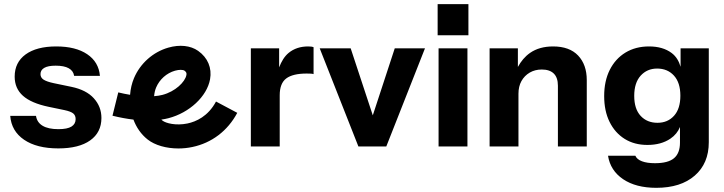

<svg xmlns="http://www.w3.org/2000/svg" viewBox="-20 -706 3471 920"><path d="M429.6 -235.1C405.4 -261.8 369.6 -280.1 322.3 -289.9L237.5 -307.5C214.8 -312.3 198.5 -318.1 188.6 -324.5C178.8 -331 174 -339.7 174 -350.8C174 -363.7 179.9 -373.7 191.9 -380.7C203.9 -387.8 222.2 -391.3 246.7 -391.3C273.8 -391.3 294.7 -387.2 309.4 -378.9C324.2 -370.6 332.8 -358.5 335.2 -342.5H458.8C455 -386.7 434.8 -421.3 397.9 -446.2C361 -471.1 311.6 -483.5 249.4 -483.5C186.8 -483.5 137.9 -470.7 102.8 -445.3C67.8 -419.8 50.3 -384.3 50.3 -338.8C50.3 -301.3 63.5 -270.7 89.9 -247.1C116.4 -223.4 157.5 -205.8 213.5 -194.1L289.1 -178.4C309.3 -174.1 323.2 -168.7 331 -162.3C338.7 -155.8 342.4 -146.8 342.4 -135.1C342.4 -119.7 335.8 -107.9 322.6 -99.6C309.4 -91.3 288.3 -87.1 259.5 -87.1C227.5 -87.1 202.5 -92.5 184.3 -103.3C166.2 -114 155.6 -129.9 152.5 -150.7H29C32.8 -102.2 54.8 -64.1 95.4 -36.4C135.9 -8.8 190.6 5.1 259.5 5.1C325.2 5.1 376.2 -7.7 412 -33.2C447.9 -58.7 466 -94.5 466 -140.6C466 -176.9 453.8 -208.4 429.5 -235.1Z M1015 -219.4C977.2 -148.4 919.6 -123 878 -114.3C823.1 -102.9 774.4 -115.6 758.6 -128.1C756.8 -129.6 754.9 -131.2 753.1 -132.9C764.9 -134.6 776.3 -136.8 787 -139.6C887.7 -165.6 971.6 -243.9 986.5 -325.9C996.4 -380.2 975.5 -429.9 929.2 -462.4C893 -487.9 841 -493.4 786.6 -477.8C713.4 -456.9 651.9 -402.3 622.1 -331.7C611.9 -307.6 605.4 -280.2 603.3 -251.7C584.8 -254.7 565.9 -258.6 546.7 -263.3L519 -151.5C553.6 -142.9 587.3 -136.7 619.4 -132.9C633.2 -96.2 655.4 -62.8 687.4 -37.6C722.4 -9.9 777.1 5.4 835 5.4C857.1 5.4 879.6 3.1 901.7 -1.6C994.6 -21 1071.1 -79.1 1116.9 -165.3L1015.2 -219.4ZM728.2 -286.9C744.6 -325.7 778.3 -355.7 818.4 -367.2C829.1 -370.2 838.4 -371.3 845.6 -371.3C854.9 -371.3 860.9 -369.6 863.1 -368.1C873.6 -360.7 874.7 -355 873.2 -346.6C867.2 -313.2 819.5 -267.1 758.2 -251.3C746.5 -248.2 733.1 -246.2 718.4 -245.1C719.7 -260.1 723 -274.6 728.2 -287Z M1456.7 -483.5C1419.3 -483.5 1387.9 -473.1 1362.7 -452.2C1342.8 -435.7 1328.6 -411.6 1317.5 -383.2V-474.3H1182V-4.2H1320.3V-249.4C1320.3 -287.5 1330.7 -314.4 1351.6 -330.1C1372.4 -345.7 1405 -353.6 1449.3 -353.6C1457.3 -353.6 1464 -353.4 1469.6 -353.1C1475.1 -352.8 1479.4 -352 1482.5 -350.8V-479.8C1477 -482.3 1468.3 -483.5 1456.6 -483.5Z M1871.5 -474.3 1766.3 -153.3 1660.4 -474.3H1512L1697.3 -4.2H1831L2016.3 -474.3Z M2224.5 -537V-686.3H2077V-537ZM2219.8 -4.2V-474.3H2081.5V-4.2Z M2750.2 -439.8C2722.6 -468.9 2682.5 -483.5 2630.3 -483.5C2586.7 -483.5 2549.9 -473.3 2520.1 -452.7C2495.1 -435.4 2476.4 -412.2 2461.5 -385.2V-474.3H2326V-4.2H2464.3V-256.8C2464.3 -280.1 2469 -300.4 2478.6 -317.6C2488.2 -334.8 2501.4 -348.3 2518.3 -358.2C2535.2 -368 2554.4 -372.9 2575.9 -372.9C2601.1 -372.9 2620.3 -366.5 2633.5 -353.6C2646.7 -340.7 2653.3 -321.3 2653.3 -295.5V-4.2H2791.6V-322.2C2791.6 -371.4 2777.8 -410.6 2750.2 -439.8Z M3241.1 -474.3V-386C3233.4 -412.5 3220.5 -435.4 3198.2 -452.1C3170.2 -473 3134.1 -483.5 3089.9 -483.5C3046.8 -483.5 3009.2 -473.6 2976.9 -454C2944.6 -434.3 2919.6 -406.6 2901.7 -371C2883.8 -335.3 2875 -293.6 2875 -245.6C2875 -198.3 2883.5 -157.1 2900.8 -122.1C2918 -87.1 2942.1 -59.9 2973.1 -40.5C3004.1 -21.1 3040.5 -11.5 3082.3 -11.5C3126 -11.5 3162.6 -21.5 3192.1 -41.4C3213.9 -56.2 3229.1 -74.9 3238.2 -97.5V-22.6C3238.2 11.2 3228.7 36.1 3209.6 52.1C3190.6 68 3160.2 76 3118.4 76C3093.2 76 3072.3 73 3056.1 66.8C3039.8 60.7 3029.2 51.8 3024.3 40.1H2893.4C2900.8 87.4 2924.8 124.9 2965.7 152.6C3006.6 180.2 3059.6 194 3124.7 194C3202.8 194 3264.2 174.5 3309 135.5C3353.9 96.5 3376.3 43.2 3376.3 -24.4V-474.3ZM3209.7 -151.2C3189.4 -128.8 3163.1 -117.6 3130.4 -117.6C3097.2 -117.6 3070.4 -128.6 3049.8 -150.7C3029.2 -172.9 3019 -204.8 3019 -246.6C3019 -288.4 3029.3 -320.7 3049.8 -343.4C3070.4 -366.1 3096.6 -377.5 3128.6 -377.5C3161.8 -377.5 3188.7 -366.3 3209.2 -343.9C3229.8 -321.4 3240.1 -289.3 3240.1 -247.5C3240.1 -205.8 3230 -173.6 3209.7 -151.2Z"/></svg>

Font: Diatome Awesome Bold
Style: Regular
Weight: 400
Designer: 15.100.17
Foundry: 15.100.17
Version: Version 1.010;Fontself Maker 3.5.8